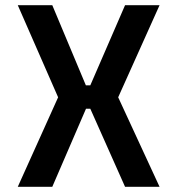

<svg xmlns="http://www.w3.org/2000/svg" viewBox="-20 -720 690 740"><path d="M48.5 0 204 -345 48.5 -700H181.5L311 -391H328L462 -700H595L435.5 -345L595 0H462L328 -301H311.5L181.5 0Z"/></svg>

Font: Trispace Medium
Style: Regular
Weight: 500
Designer: Tyler Finck
Foundry: Etcetera Type Company
Version: Version 1.210; ttfautohint (v1.8.3)